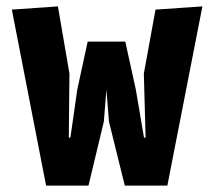

<svg xmlns="http://www.w3.org/2000/svg" viewBox="-20 -580 690 600"><path d="M404.5 -300 430 -150H435L429.5 -350L466 -550L612.5 -560L503 0H370L320.5 -200L312.5 -300L304.5 -200L256.5 0H124L17 -550L161 -560L197 -350L195 -150H200L221.5 -300L254 -450H371.5Z"/></svg>

Font: B612 Mono
Style: Bold
Weight: 700
Version: Version 1.005